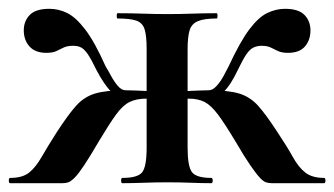

<svg xmlns="http://www.w3.org/2000/svg" viewBox="-24 -416 759 436"><path d="M254 0Q251 0 251 -6Q251 -12 254 -12Q289 -12 299 -25Q309 -38 309 -81V-305Q309 -334 304.5 -349Q300 -364 286 -369Q272 -374 243 -374Q241 -374 241 -380Q241 -386 243 -386Q273 -386 301 -385Q329 -384 357 -384Q384 -384 411.5 -385Q439 -386 468 -386Q470 -386 470 -380Q470 -374 468 -374Q440 -374 425.5 -368Q411 -362 406.5 -347Q402 -332 402 -303V-81Q402 -38 412 -25Q422 -12 456 -12Q459 -12 459 -6Q459 0 456 0Q435 0 409.5 -1Q384 -2 357 -2Q329 -2 302.5 -1Q276 0 254 0ZM-1 0Q-4 0 -4 -6Q-4 -12 -1 -12Q27 -12 42 -24Q57 -36 70.5 -59.5Q84 -83 105 -116Q131 -156 149 -176Q167 -196 191.5 -203.5Q216 -211 261 -211Q266 -211 282.5 -210.5Q299 -210 317.5 -209Q336 -208 346 -207L345 -189Q324 -192 308 -192Q286 -192 270.5 -184.5Q255 -177 240 -156.5Q225 -136 201 -96Q180 -60 167 -40.5Q154 -21 145.5 -12.5Q137 -4 131 -2Q125 0 118 0ZM261 -191Q245 -191 229 -207Q213 -223 195 -257Q184 -280 176 -292Q168 -304 160.5 -308Q153 -312 142 -312Q129 -312 120.5 -308Q112 -304 104 -300Q96 -296 81 -296Q56 -296 43 -310.5Q30 -325 30 -347Q30 -368 43.5 -382Q57 -396 88 -396Q109 -396 128.5 -386.5Q148 -377 169.5 -349Q191 -321 216 -265Q221 -257 228 -244Q235 -231 243.5 -221Q252 -211 261 -211ZM593 0Q586 0 580 -2Q574 -4 566 -12.5Q558 -21 544.5 -40.5Q531 -60 510 -96Q486 -136 470.5 -156.5Q455 -177 440.5 -184.5Q426 -192 404 -192Q387 -192 366 -189L365 -207Q376 -208 394.5 -209Q413 -210 429.5 -210.5Q446 -211 450 -211Q495 -211 519.5 -203.5Q544 -196 562 -176Q580 -156 606 -116Q628 -83 641 -59.5Q654 -36 669.5 -24Q685 -12 712 -12Q715 -12 715 -6Q715 0 712 0ZM450 -191V-211Q459 -211 468 -221Q477 -231 484 -244Q491 -257 495 -265Q521 -321 542 -349Q563 -377 583 -386.5Q603 -396 623 -396Q654 -396 667.5 -382Q681 -368 681 -347Q681 -325 668.5 -310.5Q656 -296 630 -296Q616 -296 607.5 -300Q599 -304 591 -308Q583 -312 570 -312Q560 -312 551.5 -308Q543 -304 535 -292Q527 -280 516 -257Q500 -223 483.5 -207Q467 -191 450 -191Z"/></svg>

Font: Cormorant
Style: Bold
Weight: 700
Designer: Christian Thalmann (Catharsis Fonts)
Foundry: Catharsis Fonts
Version: Version 4.000